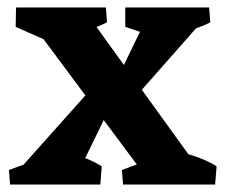

<svg xmlns="http://www.w3.org/2000/svg" viewBox="-20 -495 611 515"><path d="M387 0 58 -442 201 -475 544 0ZM27 0 25 -33 225 -257 267 -191 174 0ZM332 -222 297 -289 387 -475H509L512 -426ZM178 -354 22 -423 23 -475H211ZM178 -403 135 -475H264L267 -435Q247 -425 222.5 -416.5Q198 -408 178 -403ZM431 -384 316 -423V-475H503ZM455 -403 412 -475H541L544 -435Q524 -425 501.5 -417.5Q479 -410 455 -403ZM7 0 4 -39Q30 -49 61.5 -59.5Q93 -70 119 -78L108 0ZM115 0 138 -91Q168 -85 198.5 -74.5Q229 -64 253 -49L249 0ZM310 0 307 -39Q332 -49 364 -59.5Q396 -70 422 -78L436 0ZM423 0 446 -91Q476 -85 506.5 -74.5Q537 -64 561 -49L557 0Z"/></svg>

Font: Eczar SemiBold
Style: Regular
Weight: 600
Designer: Vaibhav Singh
Foundry: Rosetta Type Foundry
Version: Version 2.000